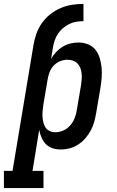

<svg xmlns="http://www.w3.org/2000/svg" viewBox="-75 -755 595 980"><path d="M-55 205V117H-11L96 -526Q101 -555 111 -583.5Q121 -612 139 -637.5Q157 -663 182 -682.5Q207 -702 235 -714Q263 -726 292.5 -730.5Q322 -735 351 -735V-647Q333 -647 314.5 -644Q296 -641 278.5 -632.5Q261 -624 246 -611Q231 -598 220.5 -582Q210 -566 204 -548Q198 -530 195 -512L186 -455Q197 -474 212 -490Q227 -506 245.5 -517Q264 -528 284.5 -533Q305 -538 325 -538Q351 -538 374 -529Q397 -520 412 -501Q427 -482 434 -458.5Q441 -435 443.5 -410.5Q446 -386 444 -360Q442 -334 438 -309L416 -179Q412 -156 406 -133.5Q400 -111 388.5 -89.5Q377 -68 361 -49.5Q345 -31 324.5 -17.5Q304 -4 281 2Q258 8 235 8Q213 8 193 1.5Q173 -5 159 -19.5Q145 -34 137 -53Q129 -72 125 -92L91 117H147V205ZM207 -80Q228 -80 248.5 -89Q269 -98 283.5 -115Q298 -132 306 -152Q314 -172 317 -193L339 -323Q341 -337 342 -352Q343 -367 341.5 -381Q340 -395 335 -408Q330 -421 320.5 -431Q311 -441 297.5 -445.5Q284 -450 269 -450Q250 -450 231.5 -442.5Q213 -435 199 -420Q185 -405 178 -386.5Q171 -368 168 -349L146 -219Q144 -204 142.5 -188.5Q141 -173 142 -158.5Q143 -144 146.5 -129.5Q150 -115 158 -103.5Q166 -92 179 -86Q192 -80 207 -80Z"/></svg>

Font: Iosevka Slab Semibold
Style: Italic
Weight: 600
Italic angle: -9°
Monospace: yes
Designer: Belleve Invis
Foundry: Belleve Invis
Version: Version 11.1.1; ttfautohint (v1.8.3)